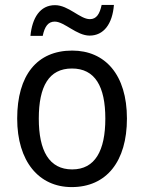

<svg xmlns="http://www.w3.org/2000/svg" viewBox="-20 -752 586 782"><path d="M104 -606H154C162 -644 176 -664 203 -664C242 -664 292 -607 345 -607C402 -607 438 -654 444 -732H394C386 -695 373 -674 346 -674C306 -674 259 -731 204 -731C143 -731 111 -679 104 -606ZM497 -269C497 -448 408 -546 274 -546C131 -546 50 -446 50 -269C50 -95 138 10 272 10C414 10 497 -95 497 -269ZM138 -269C138 -400 179 -473 273 -473C367 -473 409 -400 409 -269C409 -138 367 -62 274 -62C180 -62 138 -138 138 -269Z"/></svg>

Font: Noto Sans Malayalam SemiCondensed
Style: Regular
Weight: 400
Width: 4
Designer: Jelle Bosma - Monotype Design Team
Foundry: Monotype Imaging Inc.
Version: Version 2.104